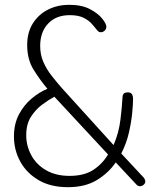

<svg xmlns="http://www.w3.org/2000/svg" viewBox="-20 -768 642 798"><path d="M262 10Q191 10 141 -19Q91 -48 64.5 -96Q38 -144 38 -201Q38 -253 58.5 -292Q79 -331 111 -358Q143 -385 177 -399Q146 -436 119.5 -478.5Q93 -521 93 -581Q93 -634 117 -671.5Q141 -709 180.5 -728.5Q220 -748 267 -748Q320 -748 354 -730Q388 -712 405 -690.5Q422 -669 422 -657Q422 -647 415 -640.5Q408 -634 398 -634Q390 -634 382 -644.5Q374 -655 361 -669.5Q348 -684 326.5 -694.5Q305 -705 270 -705Q213 -705 180 -670Q147 -635 147 -577Q147 -541 160 -511Q173 -481 194 -454Q215 -427 238 -401L452 -165Q474 -216 480.5 -270Q487 -324 489 -360Q489 -373 494 -378.5Q499 -384 512 -384Q523 -384 528 -377Q533 -370 533 -355Q533 -336 529.5 -299Q526 -262 516 -217.5Q506 -173 484 -130L579 -28Q581 -24 582.5 -20.5Q584 -17 584 -15Q584 -6 577 0Q570 6 562 6Q558 6 554.5 4.5Q551 3 547 -1L461 -93Q431 -49 382.5 -19.5Q334 10 262 10ZM269 -37Q330 -37 368 -62Q406 -87 429 -126L206 -366Q182 -353 155 -333Q128 -313 108.5 -282.5Q89 -252 89 -206Q89 -162 110 -123Q131 -84 171.5 -60.5Q212 -37 269 -37Z"/></svg>

Font: Dosis ExtraLight Light
Style: Regular
Weight: 300
Version: Version 3.001; ttfautohint (v1.8.2)